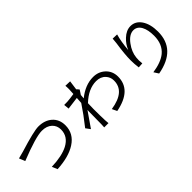

<svg xmlns="http://www.w3.org/2000/svg" viewBox="118 -1755 2765 2765"><g transform="rotate(-45 1500.0 -373.0)"><path d="M80 -521Q107 -526 189 -550Q509 -649 601 -649Q728 -649 808 -580Q891 -507 891 -385Q891 -217 742 -121Q604 -31 364 -18L329 -101Q541 -108 663 -171Q803 -245 803 -387Q803 -466 749 -517Q692 -570 595 -570Q469 -570 117 -430Z M1400 -605Q1404 -610 1356 -537Q1355 -514 1351 -473Q1502 -596 1663 -596Q1770 -596 1844 -529Q1922 -458 1923 -347Q1924 -72 1563 -3L1528 -78Q1844 -126 1841 -349Q1841 -415 1796 -465Q1743 -523 1652 -523Q1495 -523 1345 -381Q1342 -321 1342 -267Q1342 -118 1346 -30L1351 31H1264Q1267 10 1267 -28Q1269 -237 1270 -280L1271 -317Q1187 -192 1111 -86L1061 -154Q1183 -307 1279 -452L1285 -548Q1298 -549 1093 -523L1085 -605Q1105 -604 1150 -606Q1203 -609 1290 -623Q1295 -700 1295 -716Q1295 -769 1292 -788L1386 -785Q1380 -754 1366 -639L1370 -640Z M2342 -784Q2310 -674 2296 -511Q2330 -597 2398 -660Q2476 -734 2563 -734Q2662 -734 2725 -643Q2788 -549 2788 -396Q2788 -33 2372 42L2326 -30Q2504 -56 2596 -131Q2706 -222 2706 -395Q2706 -515 2667 -587Q2625 -662 2550 -662Q2463 -662 2385 -556Q2312 -458 2302 -354Q2295 -299 2304 -233L2227 -228Q2216 -307 2216 -384Q2216 -502 2246 -702Q2253 -754 2254 -787Z"/></g></svg>

Font: Source Han Sans K Regular
Style: Regular
Weight: 400
Designer: Ryoko NISHIZUKA  (kana & ideographs); Paul D. Hunt (Latin, Greek & Cyrillic); Wenlong ZHANG  (bopomofo); Sandoll Communi
Foundry: Adobe Systems Incorporated
Version: Version 1.00 July 18, 2014, initial release